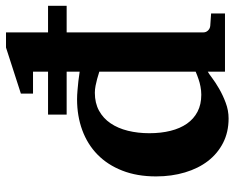

<svg xmlns="http://www.w3.org/2000/svg" viewBox="-92 -688 792 649"><g transform="rotate(-90 304.5 -364.0)"><path d="M386.2 -424.8Q374.5 -428.7 361.8 -432.1Q351.1 -435.1 338.6 -437.5Q326.2 -439.9 314.9 -439.9Q280.3 -439.9 254.4 -425.8Q228.5 -411.6 211.7 -386.7Q194.8 -361.8 186.5 -328.1Q178.2 -294.4 178.2 -255.9Q178.2 -216.3 186.3 -184.1Q194.3 -151.9 210.4 -128.7Q226.6 -105.5 251 -92.8Q275.4 -80.1 308.1 -80.1Q321.8 -80.1 335.7 -82.8Q349.6 -85.4 360.8 -89.4Q374 -93.8 386.2 -99.1ZM519 -535.2V-73.2Q519 -64 525.4 -57.4Q531.7 -50.8 541 -49.8L583 -46.9V0H386.2V-58.1Q380.4 -55.2 365.2 -43.7Q350.1 -32.2 328.6 -19.8Q307.1 -7.3 281.2 2.4Q255.4 12.2 228 12.2Q182.1 12.2 145.8 -6.3Q109.4 -24.9 84.2 -57.6Q59.1 -90.3 45.7 -135.3Q32.2 -180.2 32.2 -232.9Q32.2 -297.4 51.8 -347.2Q71.3 -397 106 -430.9Q140.6 -464.8 188.5 -482.4Q236.3 -500 293 -500Q307.1 -500 323.5 -498.5Q339.8 -497.1 354 -495.6Q370.1 -493.7 386.2 -491.2V-535.2H241.2V-598.1H386.2V-648.9H312V-689.9L467.8 -740.2H519V-598.1H608.9V-535.2Z"/></g></svg>

Font: Charis SIL Viet
Style: Bold
Weight: 700
Foundry: SIL International
Version: Version 5.000